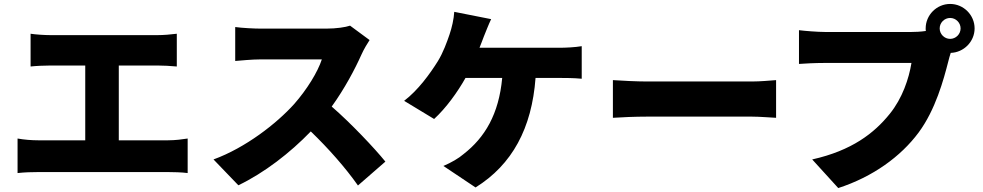

<svg xmlns="http://www.w3.org/2000/svg" viewBox="-20 -886 4980 973"><path d="M582 -175V-554H778C807 -554 844 -552 876 -549V-715C845 -711 808 -708 778 -708H236C205 -708 161 -711 135 -715V-549C161 -552 205 -554 236 -554H412V-175H173C141 -175 102 -178 69 -184V-9C104 -13 142 -14 173 -14H832C857 -14 902 -13 931 -9V-184C905 -180 870 -175 832 -175Z M1754 -756C1731 -748 1684 -741 1634 -741H1300C1271 -741 1207 -744 1172 -749V-577C1200 -579 1255 -585 1300 -585H1611C1590 -521 1536 -433 1471 -359C1382 -260 1224 -137 1062 -78L1188 53C1319 -10 1450 -111 1555 -220C1645 -133 1730 -37 1794 54L1933 -67C1878 -135 1758 -262 1661 -346C1726 -436 1779 -536 1812 -610C1823 -635 1844 -670 1853 -683Z M2410 -644C2418 -665 2426 -684 2432 -701C2441 -723 2456 -762 2469 -789L2282 -826C2280 -790 2270 -746 2258 -711C2245 -673 2226 -620 2199 -576C2159 -512 2099 -429 2028 -375L2180 -283C2240 -338 2298 -418 2339 -491H2525C2508 -307 2437 -189 2329 -105C2305 -84 2267 -62 2227 -45L2390 64C2576 -52 2675 -236 2694 -491H2818C2841 -491 2887 -491 2928 -487V-652C2893 -646 2844 -644 2818 -644Z M3086 -289C3127 -292 3202 -295 3259 -295H3790C3831 -295 3887 -290 3913 -289V-480C3884 -478 3835 -473 3790 -473H3259C3210 -473 3126 -477 3086 -480Z M4795 -689C4766 -689 4742 -713 4742 -742C4742 -771 4766 -795 4795 -795C4824 -795 4848 -771 4848 -742C4848 -713 4824 -689 4795 -689ZM4159 -724C4126 -724 4060 -729 4029 -733V-562C4055 -564 4110 -567 4159 -567H4599C4586 -487 4553 -388 4489 -309C4410 -211 4297 -123 4096 -78L4228 67C4404 10 4545 -93 4635 -214C4721 -330 4762 -482 4786 -576C4789 -588 4793 -603 4798 -618C4864 -620 4919 -675 4919 -742C4919 -810 4863 -866 4795 -866C4727 -866 4671 -810 4671 -742C4671 -738 4671 -733 4672 -729C4645 -725 4617 -724 4600 -724Z"/></svg>

Font: Noto Sans CJK JP Black
Style: Regular
Weight: 900
Designer: Ryoko NISHIZUKA (kana & ideographs); Paul D. Hunt (Latin, Greek & Cyrillic); Wenlong ZHANG (bopomofo); Sandoll Communica
Foundry: Adobe Systems Incorporated
Version: Version 1.004;PS 1.004;hotconv 1.0.82;makeotf.lib2.5.63406